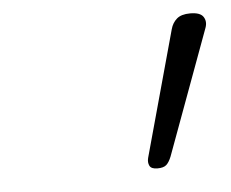

<svg xmlns="http://www.w3.org/2000/svg" viewBox="-33 -1017 411 342"><g transform="rotate(-5 172.5 -846.0)"><path d="M236 -711Q225 -711 222 -717Q219 -723 221 -731L283 -956Q286 -967 294 -974Q302 -981 318 -981Q336 -981 341.5 -972.5Q347 -964 343 -953L261 -730Q257 -720 252 -715.5Q247 -711 236 -711Z"/></g></svg>

Font: Playwrite MX Thin
Style: Regular
Weight: 250
Designer: Veronika Burian, José Scaglione
Foundry: TypeTogether
Version: Version 1.002